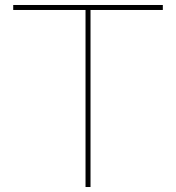

<svg xmlns="http://www.w3.org/2000/svg" viewBox="-20 -750 706 770"><path d="M323 0V-710H33V-730H633V-710H343V0Z"/></svg>

Font: M PLUS 2 Thin Thin
Style: Regular
Weight: 250
Version: Version 1.001